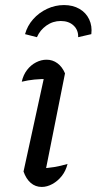

<svg xmlns="http://www.w3.org/2000/svg" viewBox="-20 -732 382 759"><path d="M154 -26 136 -66Q166 -67 193.5 -71.5Q221 -76 247 -84Q240 -56 224 -36Q208 -16 187 -4.5Q166 7 145 7Q120 7 101.5 -9Q83 -25 73 -54L162 -462L176 -420Q141 -420 116 -417.5Q91 -415 66 -409Q72 -436 87 -455.5Q102 -475 122.5 -485.5Q143 -496 164 -496Q188 -496 207 -482Q226 -468 237 -442ZM233 -712Q268 -712 294 -697Q320 -682 332.5 -655.5Q345 -629 341 -597L289 -585Q290 -613 271 -631Q252 -649 220 -649Q189 -649 163.5 -631Q138 -613 126 -585L79 -597Q88 -630 111 -656Q134 -682 166 -697Q198 -712 233 -712Z"/></svg>

Font: Piazzolla Thin Medium
Style: Italic
Weight: 500
Italic angle: -11.3°
Version: Version 2.005